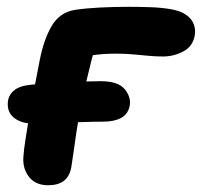

<svg xmlns="http://www.w3.org/2000/svg" viewBox="-20 -539 598 569"><path d="M82.2 -172.4Q42.2 -172.4 20.3 -191Q-1.6 -209.6 4.2 -243.6Q8.6 -262 25.1 -273.7Q41.6 -285.4 72.8 -288Q92.2 -290 119.8 -291.5Q147.4 -293 177.3 -294.8Q207.2 -296.6 233.8 -297.5Q260.4 -298.4 278 -298.4Q330.8 -298.4 350.1 -274.1Q369.4 -249.8 364.2 -224.6Q359 -200.4 338.7 -189.4Q318.4 -178.4 285.2 -178.4Q257.2 -178.4 226.7 -177.3Q196.2 -176.2 168.1 -175.4Q140 -174.6 117.5 -173.5Q95 -172.4 82.2 -172.4ZM122.8 10Q84.6 10 65.2 -15.8Q45.8 -41.6 49.6 -77.6Q50.8 -95.2 55.1 -123Q59.4 -150.8 64.8 -184.2Q70.2 -217.6 76.6 -250.7Q83 -283.8 88.4 -312.4Q93.8 -341 97.6 -360Q109.8 -422.6 133.4 -462.4Q157 -502.2 201.4 -509.6Q234.2 -514.6 276 -516.7Q317.8 -518.8 361.2 -518.8Q392.6 -518.8 425.1 -517.7Q457.6 -516.6 485 -512Q512.4 -507.4 528.6 -497Q547.4 -485.2 554 -467.8Q560.6 -450.4 556.8 -432Q550.6 -400.8 522.5 -386.2Q494.4 -371.6 463.6 -371.6Q442.6 -371.6 421.6 -373.5Q400.6 -375.4 376.7 -377.7Q352.8 -380 323 -380Q283.2 -380 251.3 -374.9Q219.4 -369.8 183 -361.8L267.8 -420Q259.8 -394.8 252.1 -364.3Q244.4 -333.8 236.2 -299.3Q228 -264.8 220.4 -226Q212 -185.2 206.7 -149.2Q201.4 -113.2 197.6 -85.5Q193.8 -57.8 191.2 -42.8Q186 -15.6 168.9 -2.8Q151.8 10 122.8 10Z"/></svg>

Font: Shantell Sans Light
Style: Italic
Weight: 300
Italic angle: -11°
Designer: Stephen Nixon, Anya Danilova, Shantell Martin
Foundry: Arrow Type
Version: Version 1.008;[ac192a2d6]